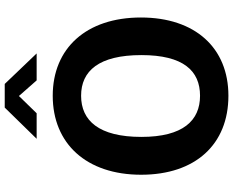

<svg xmlns="http://www.w3.org/2000/svg" viewBox="-107 -869 986 812"><g transform="rotate(-90 386.0 -463.0)"><path d="M452 -801H566L437 -936H337L205 -801H313L386 -876ZM387 10C590 10 718 -131 718 -360C718 -591 588 -733 387 -733C185 -733 53 -591 53 -359C53 -130 181 10 387 10ZM387 -110C282 -110 213 -182 213 -358C213 -538 282 -613 387 -613C492 -613 559 -538 559 -358C559 -181 493 -110 387 -110Z"/></g></svg>

Font: United Sans
Style: Bold
Weight: 700
Designer: Pablo Impallari, Rodrigo Fuenzalida (Modified by Dan O. Williams)
Version: Version 1.000;PS 001.000;hotconv 1.0.88;makeotf.lib2.5.64775